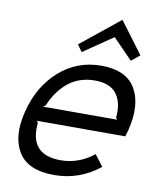

<svg xmlns="http://www.w3.org/2000/svg" viewBox="-98 -990 894 1077"><g transform="rotate(10 349.0 -451.5)"><path d="M157 -357H579L571 -367Q580 -452 543 -502Q506 -552 419 -552Q330 -552 267.5 -501.5Q205 -451 171 -367ZM651 -310Q648 -301 640 -273H136L144 -263Q125 -78 306 -78Q409 -78 494 -146L543 -82Q428 10 284 10Q135 10 80.5 -78Q26 -166 62 -310Q98 -458 199.5 -549Q301 -640 440 -640Q583 -640 635.5 -549.5Q688 -459 651 -310ZM512 -913 645 -735 597 -696 486 -810H484L317 -696L289 -735L510 -913Z"/></g></svg>

Font: Sinkin Sans 400 Italic
Style: Italic
Weight: 400
Italic angle: -112°
Designer: Keith Bates
Foundry: K-Type
Version: Sinkin Sans (version 1.0)  by Keith Bates   •   © 2014   www